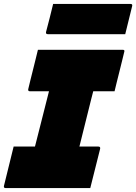

<svg xmlns="http://www.w3.org/2000/svg" viewBox="-55 -952 690 972"><path d="M402 0H-27Q-33 0 -34.5 -3.5Q-36 -7 -35 -11Q-22 -63 -10.5 -110.5Q1 -158 14 -210H122L136 -265Q150 -321 164.5 -377.5Q179 -434 193 -490H96Q90 -490 88.5 -493.5Q87 -497 88 -501Q92 -518 98.5 -544.5Q105 -571 112.5 -600.5Q120 -630 126.5 -657Q133 -684 137 -700H566Q578 -700 574 -689Q570 -673 563.5 -646Q557 -619 549.5 -589.5Q542 -560 535.5 -533.5Q529 -507 525 -490H417Q412 -469 407 -451Q392 -391 377 -330.5Q362 -270 347 -210H443Q454 -210 452 -199Q439 -147 427 -99.5Q415 -52 402 0ZM214 -932H606Q617 -932 614 -921Q605 -884 596.5 -850Q588 -816 579 -779H187Q176 -779 178 -790Q188 -827 196.5 -861Q205 -895 214 -932Z"/></svg>

Font: Recursive Sn Lnr St XBk
Style: Italic
Weight: 1000
Italic angle: -15°
Version: Version 1.079;hotconv 1.0.112;makeotfexe 2.5.65598; ttfautoh